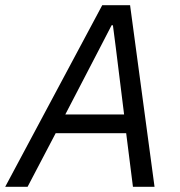

<svg xmlns="http://www.w3.org/2000/svg" viewBox="-47 -718 690 738"><path d="M547 0H464L438 -206H167L59 0H-27L346 -698H453ZM430 -278 398 -536 387 -621H382L337 -534L204 -278Z"/></svg>

Font: IBM Plex Sans Var
Style: Italic
Weight: 400
Italic angle: -11.31°
Designer: Mike Abbink, Paul van der Laan, Pieter van Rosmalen
Foundry: Bold Monday
Version: Version 1.001